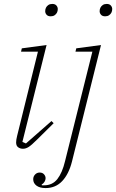

<svg xmlns="http://www.w3.org/2000/svg" viewBox="-20 -745 591 977"><path d="M97 12Q83 12 72.5 4.5Q62 -3 62 -20Q62 -33 67 -53L173 -482H87L91 -499L217 -516L94 -23L112 -15L242 -129L253 -118L169 -35Q140 -6 125.5 3Q111 12 97 12ZM238 -662Q224 -662 217 -670Q210 -678 210 -688Q210 -698 214 -706Q218 -714 226 -719.5Q234 -725 246 -725Q260 -725 267 -717Q274 -709 274 -699Q274 -689 270 -681Q266 -673 258 -667.5Q250 -662 238 -662ZM212 212Q182 212 165.5 199.5Q149 187 149 167Q149 153 158.5 143Q168 133 182 133Q196 133 204 142Q212 151 212 162Q212 171 206.5 180Q201 189 192 194L193 198H204Q247 198 272 166Q297 134 311 75L450 -482H364L368 -499L494 -516L346 78Q330 141 296.5 176.5Q263 212 212 212ZM515 -662Q501 -662 494 -670Q487 -678 487 -688Q487 -698 491 -706Q495 -714 503 -719.5Q511 -725 523 -725Q537 -725 544 -717Q551 -709 551 -699Q551 -689 547 -681Q543 -673 535 -667.5Q527 -662 515 -662Z"/></svg>

Font: IBM Plex Serif ExtLt
Style: Italic
Weight: 200
Italic angle: -14°
Designer: Mike Abbink, Paul van der Laan, Pieter van Rosmalen
Foundry: Bold Monday
Version: Version 3.001